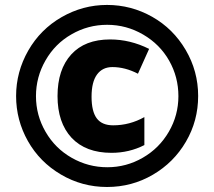

<svg xmlns="http://www.w3.org/2000/svg" viewBox="-20 -744 864 774"><path d="M93.8 -540Q143.1 -626 228.5 -675Q314 -724.1 411.4 -724.1Q508.8 -724.1 593.5 -676.3Q678.2 -628.4 728.5 -542.7Q778.8 -457 778.8 -357.2Q778.8 -257.3 729.7 -173.1Q680.7 -88.9 596.2 -39.6Q511.7 9.8 411.4 9.8Q311 9.8 225.6 -40.5Q140.1 -90.8 92.5 -175.3Q44.9 -259.8 44.9 -356.9Q44.9 -454.1 93.8 -540ZM268.1 -605.5Q202.1 -567.9 163.6 -500.7Q125 -433.6 125 -356.4Q125 -279.3 163.8 -212.4Q202.6 -145.5 269.3 -107.7Q335.9 -69.8 412.6 -69.8Q489.3 -69.8 555.7 -108.2Q622.1 -146.5 660.6 -212.9Q699.2 -279.3 699.2 -356.4Q699.2 -433.6 661.9 -499.5Q624.5 -565.4 557.1 -604.7Q489.7 -644 412.1 -644Q334.5 -644 268.1 -605.5ZM429.2 -127.9Q325.7 -127.9 268.6 -188.5Q211.9 -249.5 211.9 -356.7Q211.9 -463.9 267.1 -524.4Q322.3 -585 423.8 -585Q504.9 -585 581.1 -546.9L536.1 -446.8Q484.4 -473.6 433.1 -473.6Q393.1 -473.6 371.1 -443.6Q349.1 -413.6 349.1 -354.2Q349.1 -294.9 370.1 -266.8Q391.1 -238.8 436 -238.8Q502.9 -238.8 562 -272V-159.2Q501 -127.9 429.2 -127.9Z"/></svg>

Font: Open Sans Hebrew Extra Bold
Style: Regular
Weight: 800
Foundry: Ascender Corporation, Yanek Iontef
Version: Version 2.001;PS 002.001;hotconv 1.0.70;makeotf.lib2.5.58329